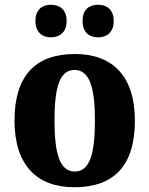

<svg xmlns="http://www.w3.org/2000/svg" viewBox="-20 -777 628 807"><path d="M393 -620C425 -620 458 -638 458 -689C458 -740 425 -757 393 -757C358 -757 327 -740 327 -689C327 -638 358 -620 393 -620ZM194 -620C227 -620 260 -638 260 -689C260 -740 227 -757 194 -757C161 -757 129 -740 129 -689C129 -638 161 -620 194 -620ZM292 10C460 10 547 -82 547 -270C547 -458 452 -550 295 -550C128 -550 41 -458 41 -270C41 -82 136 10 292 10ZM294 -56C232 -56 209 -130 209 -270C209 -411 231 -483 293 -483C356 -483 379 -411 379 -270C379 -130 357 -56 294 -56Z"/></svg>

Font: Noto Serif Sinhala SemiCondensed ExtraBold
Style: Regular
Weight: 800
Width: 4
Designer: Jelle Bosma - Monotype Design Team
Foundry: Monotype Imaging Inc.
Version: Version 2.007